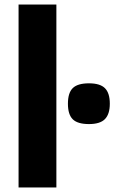

<svg xmlns="http://www.w3.org/2000/svg" viewBox="-20 -828 505 848"><path d="M62 -808H229V0H62ZM373 -280Q323 -280 301.5 -301Q280 -322 280 -370Q280 -418 301.5 -439Q323 -460 373 -460Q422 -460 443.5 -438.5Q465 -417 465 -370Q465 -324 443.5 -302Q422 -280 373 -280Z"/></svg>

Font: Encode Sans Normal
Style: Bold
Weight: 700
Designer: Pablo Impallari, Andres Torresi
Foundry: Pablo Impallari, Andres Torresi
Version: Version 1.000; ttfautohint (v1.00) -l 8 -r 50 -G 200 -x 14 -